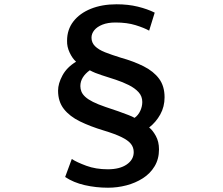

<svg xmlns="http://www.w3.org/2000/svg" viewBox="-20 -801 1040 896"><path d="M676 -658Q653 -671 613 -683.5Q573 -696 519 -696Q483 -696 458 -686Q433 -676 420 -660Q407 -644 407 -625Q407 -602 423.5 -585.5Q440 -569 470.5 -557Q501 -545 543 -532Q604 -515 650.5 -491.5Q697 -468 722.5 -433.5Q748 -399 748 -347Q748 -303 728 -267Q708 -231 676 -206Q692 -194 707 -167Q722 -140 722 -104Q722 -59 701.5 -25Q681 9 646.5 31Q612 53 570 64Q528 75 484 75Q428 75 375.5 63Q323 51 284 25L315 -59Q338 -44 382.5 -27.5Q427 -11 483 -11Q539 -11 571.5 -33.5Q604 -56 604 -91Q604 -113 591 -129.5Q578 -146 547.5 -161Q517 -176 464 -192Q401 -211 353 -234.5Q305 -258 278 -292.5Q251 -327 251 -378Q251 -411 271.5 -449Q292 -487 335 -513Q318 -528 305 -555.5Q292 -583 293 -611Q293 -663 322.5 -701Q352 -739 404 -760Q456 -781 524 -781Q578 -781 623 -770Q668 -759 702 -742ZM355 -399Q355 -386 360 -373.5Q365 -361 378 -349Q391 -337 414 -325.5Q437 -314 472 -302Q506 -291 532.5 -281.5Q559 -272 578.5 -264.5Q598 -257 608 -251Q625 -263 634.5 -283.5Q644 -304 644 -325Q644 -352 626.5 -371Q609 -390 581 -404Q553 -418 520 -429Q487 -440 455 -450Q423 -460 399 -473Q378 -458 366.5 -439.5Q355 -421 355 -399Z"/></svg>

Font: Noto Sans SC Thin SemiBold
Style: Regular
Weight: 600
Version: Version 2.004-H2;hotconv 1.0.118;makeotfexe 2.5.65603